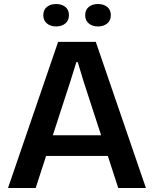

<svg xmlns="http://www.w3.org/2000/svg" viewBox="-20 -938 768 958"><path d="M20 0 270 -729H458L708 0H570L396 -535L368 -628H361L332 -535L158 0ZM199 -160 225 -263H503L529 -160ZM469 -806Q441 -806 423 -821Q405 -836 405 -862Q405 -889 423 -903.5Q441 -918 469 -918Q497 -918 515 -903.5Q533 -889 533 -862Q533 -836 515 -821Q497 -806 469 -806ZM260 -806Q232 -806 214 -821Q196 -836 196 -862Q196 -889 214 -903.5Q232 -918 260 -918Q288 -918 306 -903.5Q324 -889 324 -862Q324 -836 306 -821Q288 -806 260 -806Z"/></svg>

Font: Mona Sans ExtraLight SemiBold
Style: Regular
Weight: 600
Version: Version 2.000